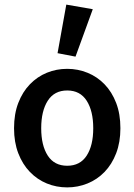

<svg xmlns="http://www.w3.org/2000/svg" viewBox="-20 -802 584 834"><path d="M272 12Q225 12 183.5 -5Q142 -22 110 -55Q78 -88 59.5 -136Q41 -184 41 -245Q41 -307 59.5 -355Q78 -403 110 -436Q142 -469 183.5 -486Q225 -503 272 -503Q318 -503 360 -486Q402 -469 434 -436Q466 -403 484.5 -355Q503 -307 503 -245Q503 -184 484.5 -136Q466 -88 434 -55Q402 -22 360 -5Q318 12 272 12ZM272 -82Q328 -82 356.5 -126Q385 -170 385 -245Q385 -320 356.5 -364.5Q328 -409 272 -409Q216 -409 187.5 -364.5Q159 -320 159 -245Q159 -170 187.5 -126Q216 -82 272 -82ZM230 -571 268 -782 383 -762 308 -556Z"/></svg>

Font: TT Toshiba Sans Medium
Style: Regular
Weight: 500
Designer: Paul D. Hunt
Foundry: Toshiba Corporation
Version: Version 2.020;PS 2.000;hotconv 1.0.86;makeotf.lib2.5.63406